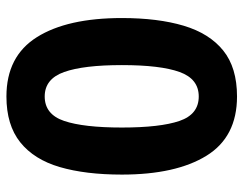

<svg xmlns="http://www.w3.org/2000/svg" viewBox="-102 -664 775 612"><g transform="rotate(-90 286.0 -357.5)"><path d="M535 -357Q535 -242 510.5 -160Q486 -78 431.5 -34Q377 10 285 10Q156 10 96 -87.5Q36 -185 36 -357Q36 -473 60 -555Q84 -637 139 -681Q194 -725 285 -725Q413 -725 474 -628Q535 -531 535 -357ZM186 -357Q186 -235 207 -173.5Q228 -112 285 -112Q341 -112 363 -173Q385 -234 385 -357Q385 -479 363 -541Q341 -603 285 -603Q228 -603 207 -541Q186 -479 186 -357Z"/></g></svg>

Font: Noto Sans Sora Sompeng
Style: Bold
Weight: 700
Designer: Monotype Design Team. David Williams.
Foundry: Monotype Imaging Inc.
Version: Version 2.101